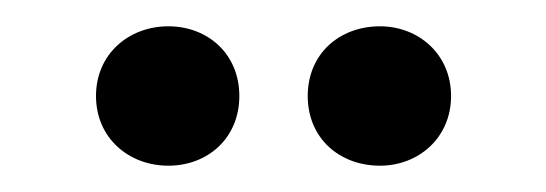

<svg xmlns="http://www.w3.org/2000/svg" viewBox="-20 -890 415 146"><path d="M108 -764C138 -764 162 -785 162 -817C162 -849 138 -870 108 -870C78 -870 53 -849 53 -817C53 -785 78 -764 108 -764ZM269 -764C298 -764 323 -785 323 -817C323 -849 298 -870 269 -870C238 -870 214 -849 214 -817C214 -785 238 -764 269 -764Z"/></svg>

Font: Sprat
Style: Regular
Weight: 400
Designer: Ethan Nakache
Foundry: Collletttivo
Version: Version 2.000;Glyphs 3.2 (3217)